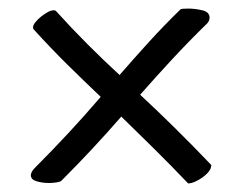

<svg xmlns="http://www.w3.org/2000/svg" viewBox="-20 -501 552 448"><path d="M52 -92Q52 -100 62 -110Q104 -152 141.5 -192.5Q179 -233 215 -275Q176 -312 137 -350.5Q98 -389 59 -432Q57 -434 57 -437Q57 -442 62.5 -449Q68 -456 75.5 -462Q83 -468 91 -472.5Q99 -477 105 -477Q108 -477 110 -476Q148 -434 184.5 -397.5Q221 -361 259 -326Q292 -364 327 -402.5Q362 -441 401 -479Q403 -481 419 -481Q435 -481 452 -477Q469 -473 469 -460Q469 -453 464 -447Q420 -404 382 -363Q344 -322 307 -280Q349 -241 389.5 -201Q430 -161 473 -116Q473 -108 467 -100.5Q461 -93 452.5 -87Q444 -81 435 -77Q426 -73 419 -73Q379 -115 340 -153.5Q301 -192 263 -229Q230 -191 195.5 -154Q161 -117 123 -79Q121 -77 112.5 -75.5Q104 -74 94 -74Q79 -74 65.5 -78Q52 -82 52 -92Z"/></svg>

Font: Asar
Style: Regular
Weight: 400
Designer: Eben Sorkin
Foundry: Eben Sorkin, Pria Ravichandran
Version: Version 1.003; ttfautohint (v1.3) -l 8 -r 50 -G 0 -x 0 -H 45